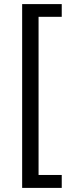

<svg xmlns="http://www.w3.org/2000/svg" viewBox="-20 -755 336 936"><path d="M88 161V-735H281V-673H168V98H281V161Z"/></svg>

Font: Archivo SemiExpanded
Style: Regular
Weight: 400
Width: 6
Designer: Hector Gatti
Foundry: Omnibus-Type
Version: Version 2.001